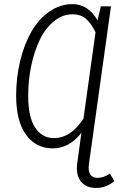

<svg xmlns="http://www.w3.org/2000/svg" viewBox="-20 -716 596 941"><path d="M519 134.8 540 171.9Q501 205.1 451.2 205.1Q400.9 205.1 375.7 172.4Q350.6 139.6 358.9 81.1L370.1 0L378.9 -64.9Q319.3 11.2 237.8 11.2Q156.7 11.2 107.9 -55.2Q59.1 -121.6 59.1 -247.1Q59.1 -336.9 79.1 -418.7Q99.1 -500.5 134.5 -561.8Q169.9 -623 222.2 -659.4Q274.4 -695.8 335 -695.8Q412.1 -695.8 458 -616.2L474.1 -685.1H523.9L428.2 0L416 85.9Q411.1 121.6 422.4 138.7Q433.6 155.8 457 155.8Q487.8 155.8 519 134.8ZM244.1 -39.1Q326.7 -39.1 389.2 -134.8L448.2 -558.1Q425.8 -603.5 400.1 -624.8Q374.5 -646 335.9 -646Q286.6 -646 244.9 -612.3Q203.1 -578.6 175.8 -522.5Q148.4 -466.3 133.3 -394.8Q118.2 -323.2 118.2 -246.1Q118.2 -141.1 152.6 -90.1Q187 -39.1 244.1 -39.1Z"/></svg>

Font: Fira Sans Compressed Light
Style: Italic
Weight: 300
Width: 3
Italic angle: -8°
Designer: Carrois Corporate & Edenspiekermann AG
Foundry: Carrois Corporate GbR & Edenspiekermann AG
Version: Version 4.203;PS 004.203;hotconv 1.0.88;makeotf.lib2.5.64775